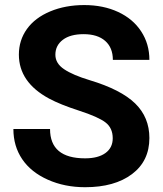

<svg xmlns="http://www.w3.org/2000/svg" viewBox="-20 -741 655 770"><path d="M432.1 -186.5Q432.1 -228 402.8 -250.2Q373.5 -272.5 297.4 -297.1Q221.2 -321.8 176.8 -345.7Q55.7 -411.1 55.7 -522Q55.7 -579.6 88.1 -624.8Q120.6 -669.9 181.4 -695.3Q242.2 -720.7 317.9 -720.7Q394 -720.7 453.6 -693.1Q513.2 -665.5 546.1 -615.2Q579.1 -564.9 579.1 -501H432.6Q432.6 -549.8 401.9 -576.9Q371.1 -604 315.4 -604Q261.7 -604 231.9 -581.3Q202.1 -558.6 202.1 -521.5Q202.1 -486.8 237.1 -463.4Q272 -439.9 339.8 -419.4Q464.8 -381.8 522 -326.2Q579.1 -270.5 579.1 -187.5Q579.1 -95.2 509.3 -42.7Q439.5 9.8 321.3 9.8Q239.3 9.8 171.9 -20.3Q104.5 -50.3 69.1 -102.5Q33.7 -154.8 33.7 -223.6H180.7Q180.7 -106 321.3 -106Q373.5 -106 402.8 -127.2Q432.1 -148.4 432.1 -186.5Z"/></svg>

Font: TypoPRO Roboto
Style: Bold
Weight: 700
Designer: Google
Version: Version 2.136; 2016